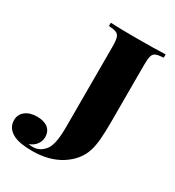

<svg xmlns="http://www.w3.org/2000/svg" viewBox="-352 -718 924 1016"><g transform="rotate(30 110.0 -210.0)"><path d="M359 -588Q327 -586 312.5 -580Q298 -574 293 -557Q288 -540 288 -502V-236V-153Q288 -95 284.5 -51Q281 -7 271 25Q248 97 176.5 142.5Q105 188 0 188Q-73 188 -112 169Q-162 144 -162 94Q-162 59 -135 38Q-108 17 -64 17Q-22 17 2 36Q26 55 26 91Q26 114 11.5 134.5Q-3 155 -32 166Q-16 168 -5 168Q34 168 62 137Q79 119 87 83.5Q95 48 95 -12V-502Q95 -540 89.5 -557Q84 -574 70 -580Q56 -586 24 -588V-608Q75 -605 182 -605Q297 -605 359 -608Z"/></g></svg>

Font: Playfair Display SC Black
Style: Regular
Weight: 900
Designer: Claus Eggers Sørensen
Foundry: Claus Eggers Sørensen
Version: Version 1.200; ttfautohint (v1.6)